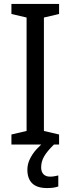

<svg xmlns="http://www.w3.org/2000/svg" viewBox="-20 -734 358 975"><path d="M280 0H38V-51L115 -69V-645L38 -663V-714H280V-663L203 -645V-69L280 -51ZM189 116Q189 139 201 151Q213 163 234 163Q249 163 259 160.5Q269 158 276 157V213Q264 217 251 219Q238 221 219 221Q168 221 143.5 197Q119 173 119 128Q119 100 131.5 74Q144 48 164.5 25Q185 2 207 -14L254 0Q220 33 204.5 59.5Q189 86 189 116Z"/></svg>

Font: Noto Sans Devanagari SemiCondensed
Style: Regular
Weight: 400
Width: 4
Designer: Jelle Bosma - Monotype Design Team
Foundry: Monotype Imaging Inc.
Version: Version 2.006